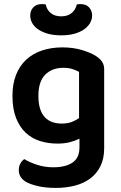

<svg xmlns="http://www.w3.org/2000/svg" viewBox="-20 -720 592 940"><path d="M369 -41Q349 -31 322.5 -24Q296 -17 261 -17Q216 -17 176 -29.5Q136 -42 106 -70Q76 -98 58.5 -142.5Q41 -187 41 -251Q41 -309 58.5 -353.5Q76 -398 108.5 -428Q141 -458 186 -473Q231 -488 286 -488Q338 -488 381.5 -475Q425 -462 451 -445Q469 -433 479.5 -418Q490 -403 490 -380V6Q490 57 471.5 94Q453 131 421 154.5Q389 178 346 189Q303 200 253 200Q201 200 162.5 190.5Q124 181 105 169Q72 148 72 113Q72 94 80 80Q88 66 99 59Q125 75 162 87Q199 99 241 99Q301 99 335 76Q369 53 369 2ZM282 -115Q311 -115 331.5 -123Q352 -131 367 -142V-368Q353 -376 334.5 -382Q316 -388 290 -388Q235 -388 201.5 -354.5Q168 -321 168 -251Q168 -213 176.5 -187Q185 -161 200.5 -145Q216 -129 237 -122Q258 -115 282 -115ZM280 -640Q311 -640 330.5 -656Q350 -672 356 -698Q361 -699 364.5 -699.5Q368 -700 373 -700Q402 -700 416.5 -683.5Q431 -667 431 -644Q431 -625 421 -607.5Q411 -590 392 -576.5Q373 -563 345 -555Q317 -547 280 -547Q242 -547 214 -555Q186 -563 166.5 -576.5Q147 -590 137.5 -607.5Q128 -625 128 -644Q128 -667 142.5 -683.5Q157 -700 186 -700Q191 -700 195 -699.5Q199 -699 204 -698Q209 -672 228.5 -656Q248 -640 280 -640Z"/></svg>

Font: Baloo Tammudu 2 SemiBold
Style: Regular
Weight: 600
Designer: Maithili Shingre, Omkar Shende and Ek Type
Foundry: Ek Type
Version: Version 1.640;hotconv 1.0.111;makeotfexe 2.5.65597; ttfautoh